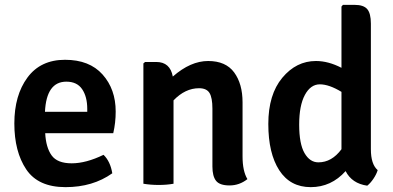

<svg xmlns="http://www.w3.org/2000/svg" viewBox="-20 -756 1618 790"><path d="M446 -208H166Q169 -149 192.5 -116.5Q216 -84 275 -84Q334 -84 406 -119Q434 -92 442 -43Q362 14 249.5 14Q137 14 88 -59Q39 -132 39 -248Q39 -364 93 -437Q147 -510 247.5 -510Q348 -510 402 -449.5Q456 -389 456 -297Q456 -251 446 -208ZM253 -420Q171 -420 165 -296H339V-308Q339 -358 318 -389Q297 -420 253 -420Z M978 -335V-113Q978 -52 998 -19Q965 7 924.5 7Q884 7 869 -12Q854 -31 854 -71V-309Q854 -354 842 -373.5Q830 -393 799 -393Q742 -393 694 -343V0Q666 5 633 5Q600 5 570 0V-495L577 -501H623Q680 -501 691 -441Q764 -505 836.5 -505Q909 -505 943.5 -458Q978 -411 978 -335Z M1280 -505Q1331 -505 1385 -477V-729L1391 -736H1439Q1476 -736 1491 -718.5Q1506 -701 1506 -659V-142Q1506 -80 1534 -56Q1529 -39 1516.5 -20.5Q1504 -2 1491 8Q1428 -1 1402 -52Q1343 14 1258.5 14Q1174 14 1129 -55.5Q1084 -125 1084 -246Q1084 -367 1141.5 -436Q1199 -505 1280 -505ZM1290 -88Q1345 -88 1385 -142V-378Q1334 -409 1296 -409Q1258 -409 1234.5 -365.5Q1211 -322 1211 -243Q1211 -164 1233 -126Q1255 -88 1290 -88Z"/></svg>

Font: Signika Negative
Style: Semibold
Weight: 600
Designer: Anna Giedrys
Foundry: Anna Giedrys
Version: Version 1.001